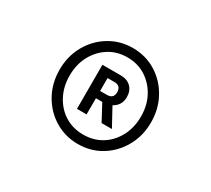

<svg xmlns="http://www.w3.org/2000/svg" viewBox="-89 -861 779 709"><g transform="rotate(30 300.0 -506.5)"><path d="M300 -302Q246 -302 201.5 -329Q157 -356 131 -402.5Q105 -449 105 -507Q105 -564 131 -610.5Q157 -657 201.5 -684Q246 -711 300 -711Q355 -711 399 -684Q443 -657 469 -610.5Q495 -564 495 -506Q495 -449 469 -402.5Q443 -356 399 -329Q355 -302 300 -302ZM300 -342Q344 -342 378 -363Q412 -384 432 -421.5Q452 -459 452 -506Q452 -554 432 -591Q412 -628 378 -649.5Q344 -671 300 -671Q256 -671 222 -649.5Q188 -628 168 -591Q148 -554 148 -506Q148 -459 168 -421.5Q188 -384 222 -363Q256 -342 300 -342ZM233 -413V-601H311Q339 -601 355 -585Q371 -569 371 -542Q371 -507 340 -490L382 -413H338L301 -482H274V-413ZM303 -568H274V-513H303Q331 -513 331 -540Q331 -568 303 -568Z"/></g></svg>

Font: Red Hat Mono SemiBold
Style: Regular
Weight: 600
Monospace: yes
Designer: Pentagram, MCKL
Foundry: Pentagram, MCKL
Version: Version 1.023